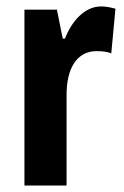

<svg xmlns="http://www.w3.org/2000/svg" viewBox="-20 -577 387 597"><path d="M294 -557C242 -557 202 -509 182 -457H175L157 -547H56V0H187V-279C186 -364 219 -418 280 -418C299 -418 314 -416 326 -411L339 -550C320 -555 307 -557 294 -557Z"/></svg>

Font: Noto Sans Lao Looped ExtraCondensed
Style: Bold
Weight: 700
Width: 2
Designer: Mark Frömberg, Ben Mitchell
Foundry: The Fontpad Ltd
Version: Version 1.002